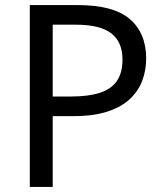

<svg xmlns="http://www.w3.org/2000/svg" viewBox="-20 -734 645 754"><path d="M286 -714Q426 -714 490 -659Q554 -604 554 -504Q554 -460 539.5 -419.5Q525 -379 492 -347Q459 -315 404 -296.5Q349 -278 269 -278H187V0H97V-714ZM278 -637H187V-355H259Q327 -355 372 -369.5Q417 -384 439 -416Q461 -448 461 -500Q461 -569 417 -603Q373 -637 278 -637Z"/></svg>

Font: Noto Sans Armenian
Style: Regular
Weight: 400
Designer: Monotype Design Team
Foundry: Monotype Imaging Inc.
Version: Version 2.007